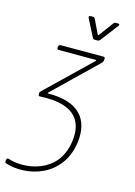

<svg xmlns="http://www.w3.org/2000/svg" viewBox="-163 -767 737 1050"><g transform="rotate(15 205.0 -241.5)"><path d="M299 -584 376 -685C381 -691 379 -697 371 -697H357C352 -697 348 -694 345 -690L285 -609C284 -607 280 -607 279 -609L240 -690C238 -694 234 -697 229 -697H215C207 -697 204 -692 207 -685L258 -585C260 -581 264 -578 269 -578H286C291 -578 295 -580 299 -584ZM99 -233 342 -468C345 -472 347 -475 348 -480L349 -491C350 -497 347 -501 341 -501H97C92 -501 87 -497 86 -491L85 -483C85 -477 88 -473 94 -473H304C307 -473 308 -471 306 -468L57 -228C54 -224 51 -221 52 -215V-210C52 -203 55 -200 62 -201C276 -213 308 -109 296 -13C272 185 74 204 -16 173C-22 171 -27 173 -28 181L-29 188C-30 194 -28 198 -24 200C97 241 300 194 326 -15C341 -141 279 -230 101 -228C97 -228 97 -230 99 -233Z"/></g></svg>

Font: Barlow Condensed Thin
Style: Italic
Weight: 250
Width: 3
Italic angle: -7°
Designer: Jeremy Tribby
Foundry: Tribby Type
Version: Version 1.422;hotconv 1.0.109;makeotfexe 2.5.65596